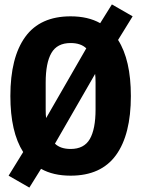

<svg xmlns="http://www.w3.org/2000/svg" viewBox="-20 -784 640 870"><path d="M166 -19 113 66 19 12 85 -95Q27 -186 27 -349Q27 -524 94.5 -617Q162 -710 300 -710Q379 -710 434 -679L487 -764L581 -710L515 -603Q573 -512 573 -349Q573 -174 505.5 -81Q438 12 300 12Q221 12 166 -19ZM189 -249 371 -565Q346 -589 300 -589Q239 -589 213 -544Q187 -499 187 -410V-288Q187 -262 189 -249ZM413 -288V-410Q413 -435 411 -449L229 -133Q254 -109 300 -109Q361 -109 387 -154Q413 -199 413 -288Z"/></svg>

Font: iA Writer Duo S
Style: Bold
Weight: 700
Designer: Mike Abbink, Paul van der Laan, Pieter van Rosmalen, Oliver Reichenstein
Foundry: Bold Monday and Information Architects Inc.
Version: Version 2.000